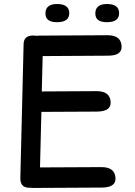

<svg xmlns="http://www.w3.org/2000/svg" viewBox="-20 -909 665 949"><path d="M508.8 -889.2Q568.8 -889.2 568.8 -843.8Q568.8 -799.3 507.8 -799.3Q451.2 -799.3 451.2 -842.3Q451.2 -889.2 508.8 -889.2ZM262.2 -889.2Q322.3 -889.2 322.3 -843.8Q322.3 -799.3 261.2 -799.3Q204.6 -799.3 204.6 -842.3Q204.6 -889.2 262.2 -889.2ZM171.9 -732.9 510.7 -734.9Q579.6 -735.4 581.1 -678.7Q582.5 -633.8 513.7 -633.8Q352.1 -632.8 190.9 -631.8L186.5 -457L456.5 -458.5Q525.4 -459 526.9 -402.8Q528.3 -358.4 459.5 -357.4L184.6 -356L177.7 -81.5L480.5 -83Q549.3 -83.5 550.8 -27.3Q552.2 17.6 483.4 18.1L141.6 20Q135.7 20 130.9 19Q127 19 123 19Q79.1 18.1 80.6 -30.8L96.7 -691.4Q97.7 -732.9 142.6 -733.4Q152.8 -733.4 160.6 -731.9Q166 -732.9 171.9 -732.9Z"/></svg>

Font: Comic Relief LRS
Style: Regular
Weight: 400
Designer: Jeff Davis
Foundry: Loudifier
Version: Version 1.0